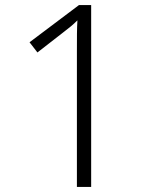

<svg xmlns="http://www.w3.org/2000/svg" viewBox="-20 -734 611 754"><path d="M338 0V-714H290L96 -568L127 -528L226 -605C252 -625 266 -636 284 -654C282 -621 282 -588 282 -531V0Z"/></svg>

Font: Noto Sans Meetei Mayek Light
Style: Regular
Weight: 300
Designer: Monotype Design Team and Neelakash Kshetrimayum
Foundry: Monotype Imaging Inc.
Version: Version 2.002